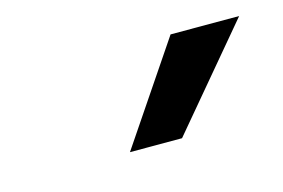

<svg xmlns="http://www.w3.org/2000/svg" viewBox="-39 -849 430 292"><g transform="rotate(-15 176.0 -703.5)"><path d="M243 -782H351L219 -625H137Z"/></g></svg>

Font: AmikoRegular
Style: Regular
Weight: 400
Designer: Pablo Impallari, Rodrigo Fuenzalida, Andres Torresi
Foundry: Impallari Type
Version: Version 1.000; ttfautohint (v1.3)